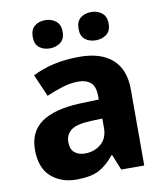

<svg xmlns="http://www.w3.org/2000/svg" viewBox="-85 -825 773 904"><g transform="rotate(-10 301.5 -372.5)"><path d="M320 -557Q423 -557 478 -508Q533 -459 533 -364V0H423L393 -74H389Q354 -30 315 -10Q276 10 208 10Q135 10 87 -32.5Q39 -75 39 -162Q39 -248 101 -291.5Q163 -335 285 -340L376 -343V-358Q376 -405 354.5 -424Q333 -443 295 -443Q259 -443 219.5 -431Q180 -419 142 -402L96 -508Q140 -531 196.5 -544Q253 -557 320 -557ZM321 -250Q253 -247 226.5 -226.5Q200 -206 200 -170Q200 -136 219 -120Q238 -104 269 -104Q314 -104 345.5 -131Q377 -158 377 -207V-252ZM121 -687Q121 -722 141.5 -738.5Q162 -755 192 -755Q221 -755 242.5 -738.5Q264 -722 264 -687Q264 -652 242.5 -636Q221 -620 192 -620Q162 -620 141.5 -636Q121 -652 121 -687ZM340 -687Q340 -722 360.5 -738.5Q381 -755 412 -755Q441 -755 462.5 -738.5Q484 -722 484 -687Q484 -652 462.5 -636Q441 -620 412 -620Q381 -620 360.5 -636Q340 -652 340 -687Z"/></g></svg>

Font: Noto Sans Oriya
Style: Bold
Weight: 700
Designer: Amélie Bonet and Sol Matas
Foundry: Google LLC
Version: Version 2.006; ttfautohint (v1.8.4.7-5d5b)